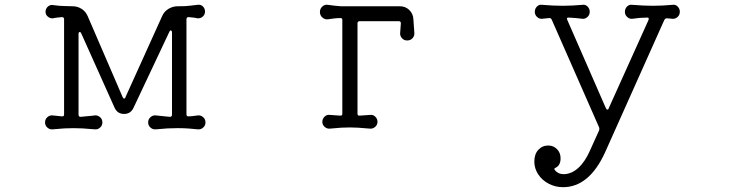

<svg xmlns="http://www.w3.org/2000/svg" viewBox="-20 -525 3040 797"><path d="M198 12Q186 13 176.5 4.5Q167 -4 167 -17Q167 -30 176.5 -38.5Q186 -47 198 -46Q207 -45 217 -44Q227 -43 237 -42H239Q246 -42 246 -50V-445Q246 -454 237 -454Q227 -453 217.5 -452Q208 -451 200 -449Q188 -448 178.5 -456Q169 -464 169 -476Q169 -489 178.5 -497.5Q188 -506 200 -504Q217 -502 225.5 -501Q234 -500 246 -500Q258 -500 282 -499Q302 -499 319 -488Q336 -477 344 -458L489 -122Q492 -116 495 -116Q500 -116 501 -122L653 -458Q661 -477 679 -488Q697 -499 717 -499Q738 -499 748.5 -499.5Q759 -500 770 -501.5Q781 -503 800 -505Q813 -507 822 -498.5Q831 -490 831 -477Q831 -464 821.5 -456Q812 -448 800 -449Q792 -451 782.5 -452Q773 -453 763 -454Q754 -454 754 -445V-50Q754 -42 762 -42Q773 -42 782.5 -43.5Q792 -45 802 -46Q814 -47 823.5 -38.5Q833 -30 833 -17Q833 -4 823.5 4.5Q814 13 802 12Q784 10 763.5 8.5Q743 7 723 7H714Q694 7 675 8Q656 9 626 12Q614 13 604.5 4.5Q595 -4 595 -17Q595 -30 604.5 -38.5Q614 -47 626 -46Q640 -44 655 -43Q670 -42 685 -40Q694 -40 694 -49V-390Q694 -397 690 -398.5Q686 -400 683 -393L534 -77Q522 -52 495 -52Q468 -52 456 -77L317 -387Q315 -392 311 -392Q306 -392 306 -384V-49Q306 -40 315 -40Q330 -42 345.5 -43Q361 -44 374 -46Q386 -47 395.5 -38.5Q405 -30 405 -17Q405 -4 395.5 4.5Q386 13 374 12Q342 9 323 8Q304 7 286 7Q265 7 246.5 8Q228 9 198 12Z M1349 9Q1337 10 1327.5 1.5Q1318 -7 1318 -19Q1318 -32 1327.5 -41Q1337 -50 1349 -48L1392 -45H1394Q1401 -45 1401 -53V-442Q1401 -450 1394 -450Q1381 -450 1367.5 -448.5Q1354 -447 1342 -445Q1329 -443 1318.5 -452Q1308 -461 1308 -475Q1308 -489 1318 -498Q1328 -507 1341 -505Q1367 -501 1395 -499H1640Q1663 -499 1679 -483.5Q1695 -468 1696 -445L1700 -388Q1701 -376 1692.5 -366.5Q1684 -357 1670 -357Q1657 -357 1648.5 -366.5Q1640 -376 1641 -388L1644 -428Q1644 -437 1636 -437H1473Q1464 -437 1464 -428V-53Q1464 -44 1473 -45L1516 -48Q1528 -50 1537.5 -41Q1547 -32 1547 -19Q1547 -7 1537.5 1.5Q1528 10 1516 9Q1484 6 1466 5Q1448 4 1432 4Q1414 4 1396.5 5Q1379 6 1349 9Z M2317 252Q2285 252 2257.5 237.5Q2230 223 2214 198.5Q2198 174 2198 146Q2198 115 2214.5 97Q2231 79 2256 79Q2277 79 2292 94Q2307 109 2307 132Q2307 161 2287 171Q2278 174 2283 181Q2297 198 2319 198Q2352 198 2380.5 172Q2409 146 2429 100L2467 16Q2469 10 2467 4L2270 -444Q2266 -451 2259 -450L2230 -447Q2219 -446 2209.5 -454.5Q2200 -463 2200 -476Q2200 -489 2209 -498Q2218 -507 2230 -505Q2254 -503 2275 -502Q2296 -501 2316 -501Q2336 -501 2356 -502Q2376 -503 2398 -505Q2410 -507 2419 -498Q2428 -489 2428 -476Q2428 -463 2418.5 -454.5Q2409 -446 2398 -447Q2385 -449 2370.5 -450Q2356 -451 2342 -452H2340Q2330 -452 2335 -442L2495 -76Q2498 -70 2501 -70Q2506 -70 2507 -76L2672 -442Q2673 -444 2673 -447Q2673 -452 2667 -452Q2636 -452 2604 -447Q2593 -446 2583.5 -454.5Q2574 -463 2574 -476Q2574 -489 2583 -498Q2592 -507 2604 -505Q2629 -503 2650 -502Q2671 -501 2690 -501Q2710 -501 2730 -502Q2750 -503 2772 -505Q2784 -507 2793 -498Q2802 -489 2802 -476Q2802 -463 2792.5 -454.5Q2783 -446 2772 -447L2749 -449H2747Q2742 -449 2738 -443L2491 109Q2425 252 2317 252Z"/></svg>

Font: Kiwi Maru Light
Style: Regular
Weight: 300
Designer: Hiroki-Chan
Version: Version 1.100